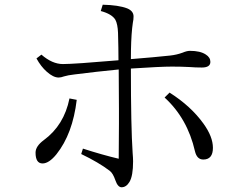

<svg xmlns="http://www.w3.org/2000/svg" viewBox="-20 -790 1040 815"><path d="M482.9 -534.2Q482.9 -584 481 -650.4Q479.5 -688 469.7 -706.1Q455.1 -730.5 407.7 -743.2L416 -770Q482.9 -768.6 520 -754.4Q546.9 -743.2 546.9 -720.2Q546.9 -706.5 543.9 -693.4L541 -670.4Q535.6 -618.7 535.6 -539.1Q634.3 -546.9 702.1 -554.2Q729.5 -557.1 754.9 -566.4Q773.4 -574.2 786.1 -574.2Q830.1 -574.2 853.5 -558.6Q873 -546.4 873 -527.3Q873 -503.4 836.9 -503.4Q809.1 -503.4 785.2 -505.4Q750 -507.3 710 -507.3Q661.1 -507.3 535.6 -499Q535.6 -252 543 -141.1Q544.9 -119.1 544.9 -105Q544.9 -43.5 529.8 -18.1Q516.1 4.9 496.1 4.9Q480 4.9 469.7 -24.9Q459.5 -54.7 445.8 -64.9Q398.9 -100.6 324.7 -136.2L332 -159.2Q415.5 -132.3 483.9 -116.2Q484.9 -182.1 484.9 -263.2V-328.1Q484.9 -399.9 483.9 -495.1Q388.7 -485.8 296.9 -474.1Q267.6 -470.7 252 -465.8Q238.8 -460.9 229 -460.9Q206.1 -460.9 178.7 -485.4Q153.8 -507.3 134.8 -542L155.8 -558.1Q201.7 -518.1 247.1 -518.1Q294.9 -518.1 482.9 -534.2ZM274.9 -372.1 305.7 -366.2Q288.6 -221.7 219.7 -135.3Q188 -96.2 160.6 -96.2Q130.9 -96.2 130.9 -142.1Q130.9 -169.4 166 -195.3Q252 -258.3 274.9 -372.1ZM699.7 -397Q790.5 -339.4 843.8 -265.1Q883.8 -209.5 883.8 -162.6Q883.8 -112.8 842.8 -112.8Q815.9 -112.8 807.6 -147.9Q775.9 -287.1 678.7 -376Z"/></svg>

Font: I.MingCP
Style: Regular
Weight: 400
Designer: I.Font Project
Version: Version 8.000; Sep 06, 2022